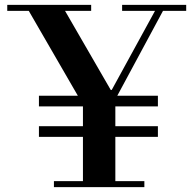

<svg xmlns="http://www.w3.org/2000/svg" viewBox="-20 -774 800 794"><path d="M141 -378H302L99 -729H10V-754H357V-729H249L438 -402H442L621 -729H485V-754H750V-729H654L465 -378H633V-334H457V-252H633V-208H457V-25H577V0H203V-25H323V-208H141V-252H323V-334H141Z"/></svg>

Font: Libre Bodoni
Style: Regular
Weight: 400
Designer: Pablo Impallari, Rodrigo Fuenzalida
Foundry: Pablo Impallari, Rodrigo Fuenzalida
Version: Version 1.001; ttfautohint (v1.5.65-e2d9)